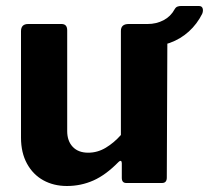

<svg xmlns="http://www.w3.org/2000/svg" viewBox="-20 -610 696 640"><path d="M274 -101Q305 -101 332.5 -117.5Q360 -134 383 -160V-507Q383 -530 409 -530H517Q538 -530 538 -509L536 -18Q536 0 520 0H401Q386 0 386 -17V-66Q386 -72 383 -73.5Q380 -75 375 -70Q333 -27 291.5 -8.5Q250 10 203 10Q159 10 124.5 -9Q90 -28 70 -64.5Q50 -101 50 -151V-506Q50 -530 74 -530H185Q204 -530 204 -509V-173Q204 -140 222.5 -120.5Q241 -101 274 -101ZM643 -590Q653 -590 655.5 -582Q658 -574 654 -564Q637 -530 609.5 -505Q582 -480 546 -467Q510 -454 469 -454L472 -530Q501 -530 525 -542.5Q549 -555 562 -579Q566 -586 571.5 -588Q577 -590 583 -590Z"/></svg>

Font: Libre Franklin
Style: Bold
Weight: 700
Designer: Pablo Impallari, Rodrigo Fuenzalida, Nhung Nguyen
Foundry: Impallari Type
Version: Version 3.000